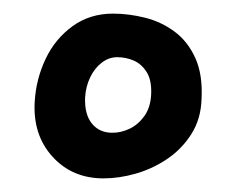

<svg xmlns="http://www.w3.org/2000/svg" viewBox="-20 -676 347 282"><path d="M132 -414Q86 -414 57 -446Q28 -478 31 -527Q33 -560 47 -589.5Q61 -619 86.5 -637.5Q112 -656 146 -656Q169 -656 193 -650Q217 -644 236.5 -629.5Q256 -615 267 -590.5Q278 -566 276 -530Q275 -501 261 -479Q247 -457 225.5 -442.5Q204 -428 179.5 -421Q155 -414 132 -414ZM145 -481Q158 -481 170.5 -487Q183 -493 192 -505.5Q201 -518 202 -537Q203 -558 195.5 -570Q188 -582 176.5 -587Q165 -592 152 -592Q140 -592 129.5 -584Q119 -576 112.5 -562.5Q106 -549 105 -533Q104 -508 115 -494.5Q126 -481 145 -481Z"/></svg>

Font: Sour Gummy Black
Style: Regular
Weight: 900
Designer: Stefie Justprince
Foundry: Eifetstype
Version: Version 1.000